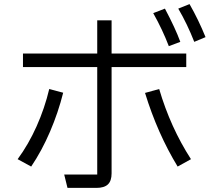

<svg xmlns="http://www.w3.org/2000/svg" viewBox="-20 -886 1040 936"><path d="M927 -682Q893 -769 849 -844L904 -866Q948 -789 982 -705ZM803 -661Q772 -742 727 -822L784 -844Q835 -748 859 -682ZM309 30 293 -35H454V-559H92V-625H454V-787H524V-625H888V-559H524V-41Q524 -4 506 13Q488 30 450 30ZM66 -110Q119 -182 158.5 -270.5Q198 -359 220 -452L288 -434Q264 -338 224 -244.5Q184 -151 132 -74ZM846 -74Q748 -235 687 -433L756 -452Q811 -265 911 -110Z"/></svg>

Font: PlemolJP35 Console
Style: Regular
Weight: 400
Version: v2.0.3; ttfautohint (v1.8.4.7-5d5b-dirty) -l 6 -r 45 -G 200 